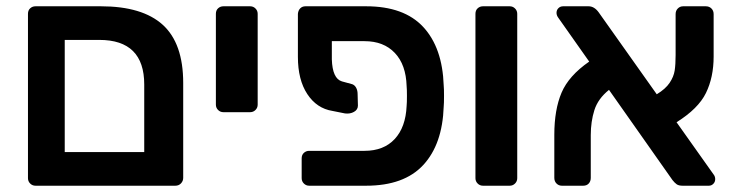

<svg xmlns="http://www.w3.org/2000/svg" viewBox="-20 -591 2346 611"><path d="M76 -7C80.7 -2.3 86.3 0 93 0H538C545.3 0 551.3 -2.5 556 -7.5C560.7 -12.5 563 -18.3 563 -25V-327C563 -411 541.3 -472.7 498 -512C454.7 -551.3 389 -571 301 -571H93C86.3 -571 80.7 -568.8 76 -564.5C71.3 -560.2 69 -554.3 69 -547V-24C69 -17.3 71.3 -11.7 76 -7ZM439 -107H186V-464H296C391.3 -464 439 -416.7 439 -322Z M674 -241C678.7 -236.3 684.3 -234 691 -234H776C782.7 -234 788.3 -236.3 793 -241C797.7 -245.7 800 -251.3 800 -258V-547C800 -553.7 797.7 -559.3 793 -564C788.3 -568.7 782.7 -571 776 -571H691C684.3 -571 678.7 -568.8 674 -564.5C669.3 -560.2 667 -554.3 667 -547V-258C667 -251.3 669.3 -245.7 674 -241Z M1036 -402V-460H1140C1180.7 -460 1212.8 -447.5 1236.5 -422.5C1260.2 -397.5 1272.7 -362.3 1274 -317C1274.7 -310.3 1275 -300 1275 -286C1275 -271.3 1274.7 -260.7 1274 -254C1272 -208.7 1259.3 -173.5 1236 -148.5C1212.7 -123.5 1180.7 -111 1140 -111H964C957.3 -111 951.7 -108.8 947 -104.5C942.3 -100.2 940 -94.3 940 -87V-24C940 -17.3 942.3 -11.7 947 -7C951.7 -2.3 957.3 0 964 0H1145C1225.7 0 1286.3 -22 1327 -66C1367.7 -110 1389.3 -172 1392 -252C1392.7 -258.7 1393 -270 1393 -286C1393 -301.3 1392.7 -312.3 1392 -319C1389.3 -399 1367.7 -461 1327 -505C1286.3 -549 1225.7 -571 1145 -571H952C945.3 -571 939.8 -568.8 935.5 -564.5C931.2 -560.2 928.7 -554.3 928 -547V-410C928 -361.3 938 -321.8 958 -291.5C978 -261.2 1004.7 -243.3 1038 -238L1078 -230C1088.7 -228.7 1098.2 -230.3 1106.5 -235C1114.8 -239.7 1119 -246.3 1119 -255L1118 -292C1118 -299.3 1116.5 -305.8 1113.5 -311.5C1110.5 -317.2 1106.3 -321 1101 -323L1068 -332C1048 -338 1037.3 -361.3 1036 -402Z M1500 -7C1504.7 -2.3 1510.3 0 1517 0H1602C1608.7 0 1614.3 -2.3 1619 -7C1623.7 -11.7 1626 -17.3 1626 -24V-547C1626 -553.7 1623.7 -559.3 1619 -564C1614.3 -568.7 1608.7 -571 1602 -571H1517C1510.3 -571 1504.7 -568.8 1500 -564.5C1495.3 -560.2 1493 -554.3 1493 -547V-24C1493 -17.3 1495.3 -11.7 1500 -7Z M2256 -21C2256 -27 2254 -32.3 2250 -37L2133 -202C2179 -230.7 2210.2 -261.7 2226.5 -295C2242.8 -328.3 2251 -367 2251 -411V-546C2251 -553.3 2248.7 -559.3 2244 -564C2239.3 -568.7 2233.3 -571 2226 -571H2154C2147.3 -571 2141.7 -568.7 2137 -564C2132.3 -559.3 2130 -553.3 2130 -546V-416C2130 -396 2129 -379.5 2127 -366.5C2125 -353.5 2119.7 -340.5 2111 -327.5C2102.3 -314.5 2088.7 -302.3 2070 -291L1885 -552C1875.7 -564.7 1865 -571 1853 -571H1772C1766 -571 1761 -569 1757 -565C1753 -561 1751 -556 1751 -550C1751 -544.7 1753 -539.3 1757 -534L1855 -395C1811.7 -365 1782.3 -332 1767 -296C1751.7 -260 1744 -215.3 1744 -162V-25C1744 -17.7 1746.3 -11.7 1751 -7C1755.7 -2.3 1761.3 0 1768 0H1836C1843.3 0 1849.2 -2.3 1853.5 -7C1857.8 -11.7 1860 -17.7 1860 -25V-161C1860 -189.7 1863.8 -216.2 1871.5 -240.5C1879.2 -264.8 1894.7 -286.3 1918 -305L2120 -18C2124.7 -12 2129.2 -7.5 2133.5 -4.5C2137.8 -1.5 2144 0 2152 0H2236C2241.3 0 2246 -2 2250 -6C2254 -10 2256 -15 2256 -21Z"/></svg>

Font: Rubik
Style: Regular
Weight: 500
Designer: Hubert & Fischer
Foundry: Hubert & Fischer
Version: Version 1.100